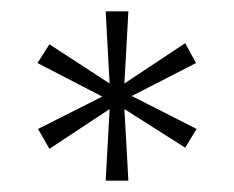

<svg xmlns="http://www.w3.org/2000/svg" viewBox="-20 -708 412 338"><path d="M166 -390 173 -516 67 -446 47 -481 160 -538 46 -597 67 -630 173 -561 166 -688H206L199 -561L306 -632L325 -597L212 -539L326 -481L306 -448L199 -516L206 -390Z"/></svg>

Font: Saira UltraCondensed ExtraLight
Style: Regular
Weight: 250
Width: 1
Designer: Hector Gatti with collaboration of the Omnibus-Type team
Foundry: Omnibus-Type
Version: Version 1.101